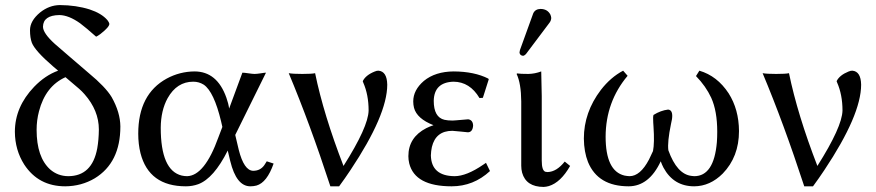

<svg xmlns="http://www.w3.org/2000/svg" viewBox="-20 -718 3422 750"><path d="M207 -441.9 187.5 -458.5Q117.2 -519 104.5 -550.8Q97.2 -570.3 97.2 -600.1Q97.2 -636.7 136.7 -669.4Q172.4 -697.8 213.9 -698.2Q277.3 -697.8 330.1 -681.2Q376.5 -666 399.4 -639.6Q406.2 -630.9 407.2 -625Q407.2 -612.3 372.1 -585Q361.3 -577.1 355.5 -574.7Q313.5 -611.8 293 -627Q248.5 -658.7 211.9 -659.2Q148.9 -658.2 147.9 -613.8Q147.9 -588.4 194.3 -546.4Q205.1 -536.6 255.9 -493.2L327.1 -432.1Q392.1 -378.4 416 -338.9Q449.7 -279.3 450.2 -224.1Q450.2 -82.5 350.1 -21.5Q298.3 9.3 234.9 9.8Q130.4 9.8 74.7 -75.2Q38.6 -131.8 38.1 -203.1Q38.1 -300.3 113.3 -378.9Q156.7 -423.8 207 -441.9ZM289.1 -371.1 235.8 -416.5Q157.7 -381.3 132.3 -283.2Q123 -248 123 -210.9Q123 -104 175.8 -56.2Q205.6 -30.3 246.1 -29.8Q339.8 -29.8 359.9 -138.7Q365.7 -171.4 366.2 -211.9Q366.2 -286.6 310.1 -350.1Q299.8 -361.8 289.1 -371.1Z M898.9 -190.9 912.6 -132.8Q933.1 -51.8 968.8 -50.8Q997.1 -50.8 1012.7 -73.2Q1017.1 -80.1 1022 -87.9L1048.8 -79.1Q1022.9 -4.9 981.9 6.8Q970.2 9.8 958 9.8Q903.3 9.8 879.4 -88.9Q878.9 -90.3 878.9 -90.8L869.6 -129.9Q814.9 -21 754.4 1.5Q731.4 9.8 706.1 9.8Q562 9.8 528.8 -119.6Q520 -154.8 520 -195.8Q520 -350.1 631.3 -411.1Q682.1 -438.5 739.7 -439Q828.1 -439 864.3 -336.4Q872.6 -313 875 -293.9L926.8 -434.1Q934.1 -434.1 950.7 -431.6Q967.3 -429.2 974.6 -429.2Q982.4 -429.2 998.5 -431.6Q1013.2 -434.1 1019 -434.1ZM848.6 -222.2 843.8 -243.2Q815.9 -359.9 775.9 -387.2Q757.3 -398.9 734.9 -398.9Q670.9 -398.9 634.8 -334.5Q608.4 -286.6 607.9 -219.2Q607.9 -52.2 689.9 -32.2Q700.7 -29.8 710.9 -29.8Q779.3 -31.7 833 -181.2Z M1321.8 -69.8Q1418.5 -222.2 1419.9 -286.1Q1419.9 -347.7 1398.9 -395.5Q1397 -399.4 1397 -400.9Q1408.2 -424.3 1443.4 -438.5Q1452.6 -442.4 1458.5 -441.9Q1491.7 -439 1492.7 -387.2Q1492.7 -269 1349.1 -53.7Q1328.1 -22 1304.7 9.8H1270.5Q1190.4 -235.4 1107.9 -432.1Q1125 -429.2 1160.6 -429.2Q1197.8 -429.2 1210.9 -432.1Q1244.1 -270.5 1321.8 -69.8Z M1751.5 -398.9Q1675.8 -396.5 1674.3 -324.2Q1674.3 -259.8 1716.3 -250Q1729 -247.1 1748 -247.1Q1748.5 -247.1 1761.7 -248Q1805.2 -252 1809.1 -252Q1827.6 -249 1828.1 -227.1Q1826.2 -202.1 1808.1 -201.2Q1804.2 -201.2 1779.3 -204.1Q1752.4 -207 1747.1 -207Q1682.1 -207 1667 -143.6Q1663.6 -127.9 1663.1 -110.8Q1665 -30.8 1755.4 -29.8Q1802.2 -29.8 1867.7 -74.7Q1872.6 -78.1 1878.4 -82L1894 -49.8Q1829.6 9.8 1744.1 9.8Q1601.1 9.8 1578.6 -79.6Q1575.2 -93.8 1575.2 -107.9Q1575.2 -181.2 1645 -217.3Q1658.7 -224.1 1673.3 -229Q1608.4 -254.4 1597.2 -296.9Q1594.2 -309.1 1594.2 -321.8Q1594.2 -366.2 1635.7 -401.9Q1680.2 -438.5 1752.4 -439Q1833 -438.5 1887.2 -411.1L1889.2 -408.2L1866.2 -335.9L1853 -335Q1815.4 -398.4 1751.5 -398.9Z M2091.3 -683.1Q2118.2 -683.1 2129.9 -661.1Q2132.8 -654.3 2133.3 -647.9Q2132.8 -637.7 2127 -629.9L2035.2 -507.8Q2028.8 -500.5 2022.9 -500Q2010.3 -501.5 2009.3 -513.2Q2009.8 -517.6 2011.2 -522.9L2063 -666Q2070.8 -682.6 2091.3 -683.1ZM2016.1 -321.8Q2015.6 -392.1 1998 -429.2L2000 -431.2Q2012.2 -429.2 2043.9 -429.2Q2069.3 -429.7 2094.2 -439Q2094.2 -438 2096.2 -342.8V-90.8Q2096.2 -51.3 2110.8 -46.9Q2115.2 -45.9 2119.1 -45.9Q2154.3 -46.9 2186 -86.9L2207 -69.8Q2170.4 -5.4 2124 8.8Q2113.8 11.7 2104 12.2Q2035.2 12.2 2019.5 -43.5Q2016.1 -56.6 2016.1 -70.8Z M2866.7 -206.1Q2866.7 -105.5 2803.2 -40Q2753.9 9.3 2691.9 9.8Q2611.3 9.8 2571.8 -63Q2565.4 -75.2 2561 -87.9Q2515.6 9.3 2436 9.8Q2315.9 9.8 2276.9 -85Q2261.2 -124.5 2260.7 -176.8Q2260.7 -279.3 2327.1 -366.7Q2365.2 -416 2414.1 -441.9L2431.6 -421.9Q2346.2 -320.3 2345.7 -184.1Q2345.7 -49.8 2419.4 -32.2Q2429.2 -30.3 2439 -29.8Q2481 -29.8 2515.1 -94.7Q2522.9 -109.9 2530.8 -127.9Q2537.1 -159.7 2532.7 -224.1Q2532.7 -229 2531.7 -239.7Q2530.3 -261.7 2532.7 -269Q2561 -286.6 2589.8 -290Q2609.9 -288.1 2605 -252.9Q2604 -248 2601.1 -233.9Q2586.4 -162.6 2590.8 -130.9Q2624.5 -37.1 2681.6 -30.8Q2687 -30.3 2691.9 -29.8Q2769 -29.8 2780.3 -162.6Q2781.7 -182.1 2781.7 -203.1Q2781.7 -284.2 2758.3 -335.9Q2737.3 -381.3 2698.7 -420.9L2711.9 -441.9Q2781.7 -421.4 2826.2 -353.5Q2866.2 -290.5 2866.7 -206.1Z M3172.9 -69.8Q3269.5 -222.2 3271 -286.1Q3271 -347.7 3250 -395.5Q3248 -399.4 3248 -400.9Q3259.3 -424.3 3294.4 -438.5Q3303.7 -442.4 3309.6 -441.9Q3342.8 -439 3343.8 -387.2Q3343.8 -269 3200.2 -53.7Q3179.2 -22 3155.8 9.8H3121.6Q3041.5 -235.4 2959 -432.1Q2976.1 -429.2 3011.7 -429.2Q3048.8 -429.2 3062 -432.1Q3095.2 -270.5 3172.9 -69.8Z"/></svg>

Font: Linux Biolinum O
Style: Regular
Weight: 400
Designer: Philipp H. Poll
Foundry: Philipp H. Poll
Version: Version 1.0.4